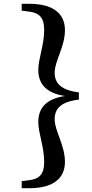

<svg xmlns="http://www.w3.org/2000/svg" viewBox="-20 -811 482 1008"><path d="M126 136 94 140V177H135C253 177 321 130 321 39C321 -49 267 -123 267 -185C267 -239 298 -277 394 -288V-326C298 -338 267 -376 267 -429C267 -492 321 -565 321 -653C321 -744 253 -791 135 -791H94V-755L126 -751C188 -745 212 -717 212 -654C212 -575 181 -501 181 -445C181 -376 216 -323 321 -307C216 -291 181 -239 181 -169C181 -114 212 -39 212 39C212 103 188 130 126 136Z"/></svg>

Font: Noto Serif Oriya SemiBold
Style: Regular
Weight: 600
Designer: David Williams
Foundry: Google LLC, David Williams
Version: Version 1.051